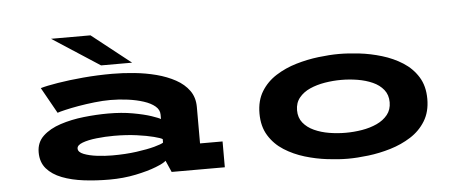

<svg xmlns="http://www.w3.org/2000/svg" viewBox="-49 -828 2298 955"><g transform="rotate(-5 1100.0 -350.5)"><path d="M461.5 11Q395.5 11 334.5 3.5Q273.5 -4 225.8 -22.5Q178 -41 150.2 -73Q122.5 -105 122.5 -154.5Q122.5 -204 156.2 -235.8Q190 -267.5 244.2 -285.2Q298.5 -303 361.5 -310Q424.5 -317 483.5 -317Q550.5 -317 606.2 -307Q662 -297 698.2 -284.8Q734.5 -272.5 743 -266.5V-289Q743 -313 722 -330.8Q701 -348.5 665.5 -360Q630 -371.5 587 -377.2Q544 -383 500 -383Q463 -383 420.8 -378.2Q378.5 -373.5 339.8 -366.8Q301 -360 272.5 -353.2Q244 -346.5 233.5 -342.5L161 -472Q191.5 -481 248.2 -490.2Q305 -499.5 376.2 -505.8Q447.5 -512 521 -512Q574.5 -512 631.2 -506.2Q688 -500.5 740.5 -486.8Q793 -473 835 -450Q877 -427 901.5 -392.8Q926 -358.5 926 -311V-129H1038.5V0H773L747.5 -58Q737.5 -47 696.2 -30.8Q655 -14.5 593.5 -1.8Q532 11 461.5 11ZM486 -107.5Q553 -107.5 607.5 -115Q662 -122.5 697.8 -132.2Q733.5 -142 743 -149V-166.5Q734 -172.5 700.5 -181.2Q667 -190 615.8 -197Q564.5 -204 502.5 -204Q458.5 -204 415.8 -199.2Q373 -194.5 345 -184Q317 -173.5 317 -156.5Q317 -138.5 344.2 -127.8Q371.5 -117 410.8 -112.2Q450 -107.5 486 -107.5ZM469.5 -558.5 233 -712H430L624.5 -558.5Z M1652.5 11Q1606.5 11 1550.5 4.2Q1494.5 -2.5 1438.8 -19.2Q1383 -36 1336.5 -65.5Q1290 -95 1261.8 -140.8Q1233.5 -186.5 1233.5 -251Q1233.5 -315.5 1261.5 -361Q1289.5 -406.5 1336 -436Q1382.5 -465.5 1438.2 -482Q1494 -498.5 1550 -505.2Q1606 -512 1652.5 -512Q1699 -512 1754.8 -505.5Q1810.5 -499 1866.2 -482.2Q1922 -465.5 1968.5 -436Q2015 -406.5 2043.2 -361Q2071.5 -315.5 2071.5 -251Q2071.5 -186.5 2043.2 -140.8Q2015 -95 1968.5 -65.5Q1922 -36 1866.2 -19.2Q1810.5 -2.5 1754.8 4.2Q1699 11 1652.5 11ZM1652.5 -118.5Q1693.5 -118.5 1734.2 -125.2Q1775 -132 1808.8 -147.5Q1842.5 -163 1863 -188.5Q1883.5 -214 1883.5 -251Q1883.5 -288 1863 -313.5Q1842.5 -339 1808.8 -354Q1775 -369 1734.2 -375.8Q1693.5 -382.5 1652.5 -382.5Q1612 -382.5 1571 -375.8Q1530 -369 1496.2 -354Q1462.5 -339 1441.8 -313.5Q1421 -288 1421 -251Q1421 -214 1441.5 -188.5Q1462 -163 1496 -147.5Q1530 -132 1571 -125.2Q1612 -118.5 1652.5 -118.5Z"/></g></svg>

Font: Trispace Expanded
Style: Bold
Weight: 700
Width: 7
Designer: Tyler Finck
Foundry: Etcetera Type Company
Version: Version 1.210; ttfautohint (v1.8.3)